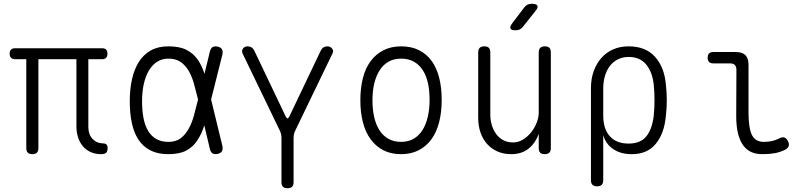

<svg xmlns="http://www.w3.org/2000/svg" viewBox="-20 -805 4240 1015"><path d="M514 10Q484 10 459.5 -1Q435 -12 418.5 -31.5Q402 -51 393 -78Q384 -105 384 -136V-492H183V-22Q183 -6 175 2Q167 10 151 10Q135 10 127 2Q119 -6 119 -22V-492H61Q46 -492 38.5 -499.5Q31 -507 31 -521Q31 -536 38.5 -543Q46 -550 60 -550H520Q534 -550 541 -543Q548 -536 548 -521Q548 -507 541 -499.5Q534 -492 520 -492H447V-134Q447 -95 468.5 -71.5Q490 -48 524 -47Q537 -47 543 -41Q549 -35 549 -23Q549 -5 541 2.5Q533 10 514 10Z M1156 -32Q1159 -15 1153 -5Q1147 5 1130.5 8.5Q1114 12 1104 6Q1094 0 1090 -16L1060 -142Q1046 -98 1025 -66Q1003 -30 966.5 -10Q930 10 870 10Q814 10 775 -10Q736 -30 712 -66.5Q688 -103 677 -154.5Q666 -206 666 -270Q666 -334 678 -387Q690 -440 714.5 -478.5Q739 -517 777.5 -538.5Q816 -560 870 -560Q930 -560 966.5 -541Q1003 -522 1026 -489Q1047 -458 1061 -415L1090 -534Q1094 -550 1104 -556Q1114 -562 1130.5 -558.5Q1147 -555 1153 -545Q1159 -535 1156 -518L1096 -279ZM1027 -279 1026 -283Q1016 -324 1005.5 -362Q995 -400 978 -429.5Q961 -459 935.5 -477Q910 -495 870 -495Q837 -495 811.5 -479Q786 -463 768 -433.5Q750 -404 740.5 -362.5Q731 -321 731 -270Q731 -219 739 -179Q747 -139 764 -111.5Q781 -84 807.5 -69.5Q834 -55 870 -55Q910 -55 935 -74Q960 -93 977.5 -124.5Q995 -156 1005.5 -195.5Q1016 -235 1026 -275Z M1500 190Q1483 190 1475.5 182Q1468 174 1468 158V-76Q1468 -87 1465.5 -97.5Q1463 -108 1458 -117L1262 -523Q1259 -531 1260 -537.5Q1261 -544 1265 -549Q1269 -554 1275 -557Q1281 -560 1288 -560Q1300 -560 1309 -555Q1318 -550 1325 -536L1491 -188Q1496 -179 1500 -179Q1504 -179 1509 -188L1675 -536Q1682 -550 1691 -555Q1700 -560 1712 -560Q1719 -560 1725 -557Q1731 -554 1735 -549Q1739 -544 1740.5 -537.5Q1742 -531 1738 -523L1542 -117Q1537 -108 1534.5 -97.5Q1532 -87 1532 -76V158Q1532 174 1524.5 182Q1517 190 1500 190Z M2100 10Q2047 10 2007 -10.5Q1967 -31 1939.5 -68.5Q1912 -106 1898.5 -158.5Q1885 -211 1885 -275Q1885 -340 1898.5 -392.5Q1912 -445 1939.5 -482Q1967 -519 2007.5 -539.5Q2048 -560 2101 -560Q2155 -560 2195.5 -539.5Q2236 -519 2262.5 -482Q2289 -445 2302 -393Q2315 -341 2315 -277Q2315 -212 2301.5 -159Q2288 -106 2260.5 -68.5Q2233 -31 2193 -10.5Q2153 10 2100 10ZM2100 -55Q2137 -55 2165 -70.5Q2193 -86 2212 -115Q2231 -144 2241 -185.5Q2251 -227 2251 -277Q2251 -327 2242 -367Q2233 -407 2214 -435.5Q2195 -464 2167 -479.5Q2139 -495 2101 -495Q2063 -495 2035 -479.5Q2007 -464 1988 -435Q1969 -406 1959 -365.5Q1949 -325 1949 -275Q1949 -225 1958.5 -184.5Q1968 -144 1987 -115Q2006 -86 2034.5 -70.5Q2063 -55 2100 -55Z M2828 -209V-528Q2828 -544 2836 -552Q2844 -560 2860 -560Q2877 -560 2884.5 -552Q2892 -544 2892 -528V-22Q2892 -6 2884 2Q2876 10 2860 10Q2843 10 2835.5 2Q2828 -6 2828 -22V-98Q2810 -47 2773.5 -18.5Q2737 10 2682 10Q2642 10 2609.5 -4.5Q2577 -19 2554.5 -44.5Q2532 -70 2520 -105Q2508 -140 2508 -182V-528Q2508 -544 2516 -552Q2524 -560 2540 -560Q2557 -560 2564.5 -552Q2572 -544 2572 -528V-199Q2572 -170 2580 -143.5Q2588 -117 2603 -96.5Q2618 -76 2640.5 -64Q2663 -52 2692 -52Q2720 -52 2744.5 -67Q2769 -82 2787.5 -105Q2806 -128 2817 -156Q2828 -184 2828 -209ZM2744 -663Q2736 -653 2727 -649Q2718 -645 2706 -645Q2683 -645 2678.5 -654Q2674 -663 2688 -682L2751 -765Q2758 -775 2768 -780Q2778 -785 2791 -785Q2816 -785 2821 -775Q2826 -765 2810 -746Z M3136 180Q3120 180 3112 172Q3104 164 3104 148V-339Q3104 -388 3118.5 -428.5Q3133 -469 3159 -498.5Q3185 -528 3221.5 -544Q3258 -560 3303 -560Q3393 -560 3442.5 -505Q3492 -450 3500 -359Q3505 -318 3505 -275.5Q3505 -233 3500 -192Q3492 -100 3447 -45Q3402 10 3320 10Q3261 10 3221.5 -17Q3182 -44 3169 -91V148Q3169 164 3161 172Q3153 180 3136 180ZM3303 -46Q3366 -46 3397 -84.5Q3428 -123 3436 -194Q3440 -234 3440 -275.5Q3440 -317 3436 -357Q3429 -424 3396 -464Q3363 -504 3303 -504Q3272 -504 3247 -491.5Q3222 -479 3205 -457.5Q3188 -436 3178.5 -405Q3169 -374 3169 -337V-194Q3169 -123 3204 -84.5Q3239 -46 3303 -46Z M3937 -209Q3937 -128 3955 -91.5Q3973 -55 4018 -55Q4040 -55 4059.5 -59Q4079 -63 4101 -74Q4116 -82 4127 -78Q4138 -74 4145 -60Q4153 -45 4149.5 -33.5Q4146 -22 4132 -14Q4103 0 4075 5Q4047 10 4010 10Q3977 10 3952 -1Q3927 -12 3909 -36.5Q3891 -61 3881.5 -99Q3872 -137 3872 -191L3873 -437Q3873 -453 3864.5 -461.5Q3856 -470 3839 -470H3750Q3736 -470 3728.5 -477.5Q3721 -485 3721 -500Q3721 -515 3728.5 -522.5Q3736 -530 3751 -530H3870Q3904 -530 3920.5 -513.5Q3937 -497 3937 -463Z"/></svg>

Font: Maple Mono NL ExtraLight
Style: Regular
Weight: 275
Monospace: yes
Designer: subframe7536
Version: Version 7.000